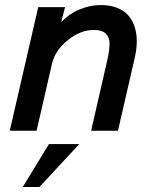

<svg xmlns="http://www.w3.org/2000/svg" viewBox="-20 -516 603 758"><path d="M18.6 0 130.9 -487.8H236.8L221.7 -428.7Q255.4 -463.4 296.4 -479.7Q337.4 -496.1 377.9 -496.1Q415 -496.1 443.4 -484.6Q471.7 -473.1 488 -453.4Q504.4 -433.6 512.5 -407Q520.5 -380.4 520 -350.6Q519.5 -320.8 512.2 -289.1L445.8 0H339.8L405.3 -286.1Q412.1 -317.9 412.6 -342.8Q413.1 -367.7 397.9 -382.8Q382.8 -397.9 351.6 -397.9Q297.4 -397.9 247.3 -357.2Q197.3 -316.4 185.5 -265.6L124.5 0ZM69.8 222.2 173.3 52.7H293L135.7 222.2Z"/></svg>

Font: HK Grotesk SemiBold Italic
Style: Regular
Weight: 600
Italic angle: -13°
Designer: Alfredo Marco Pradil and Stefan Peev
Foundry: Hanken Design Co.
Version: Version 1.000;PS 001.000;hotconv 1.0.88;makeotf.lib2.5.64775